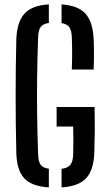

<svg xmlns="http://www.w3.org/2000/svg" viewBox="-20 -826 482 853"><path d="M197 6.5Q121 2 87.8 -34Q54.5 -70 52.5 -146.5Q49.5 -268 49.5 -399Q49.5 -530 52.5 -650Q55 -727.5 88.2 -764.8Q121.5 -802 197 -806.5V-724Q170.5 -720 160.5 -706Q150.5 -692 149.5 -663.5Q146 -570.5 145 -485.5Q144 -400.5 145 -315.5Q146 -230.5 149.5 -137Q150.5 -108.5 160.5 -94.2Q170.5 -80 197 -76.5ZM299 -517Q300.5 -557 300.5 -590.5Q300.5 -624 299 -663.5Q297.5 -691.5 288 -705.2Q278.5 -719 253.5 -723.5V-806.5Q326.5 -801.5 359.2 -765.8Q392 -730 396 -654.5Q399 -585.5 396 -517ZM253.5 6.5V-76Q281.5 -79.5 292.5 -93.8Q303.5 -108 305 -137Q307 -200.5 305 -264H231.5V-350.5H400Q401.5 -292 401 -242Q400.5 -192 399 -146.5Q396 -70 362.5 -34Q329 2 253.5 6.5Z"/></svg>

Font: Big Shoulders Stencil Text SemiBold
Style: Regular
Weight: 600
Designer: Patric King
Foundry: XO Type Co
Version: Version 1.000